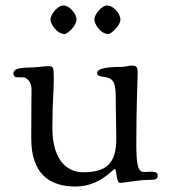

<svg xmlns="http://www.w3.org/2000/svg" viewBox="-20 -662 616 700"><path d="M164 -591C164 -575 187 -538 216 -538C225 -538 259 -567 259 -591C259 -611 234 -642 211 -642C189 -642 164 -608 164 -591ZM324 -591C324 -575 346 -538 375 -538C384 -538 419 -567 419 -591C419 -611 394 -642 371 -642C349 -642 324 -608 324 -591ZM29 -394C29 -383 36 -380 47 -380H65C75 -380 95 -366 95 -336C95 -300 94 -318 94 -156C94 -34 155 18 255 18C345 18 391 -46 399 -46C405 -46 404 5 417 5C427 5 488 -6 518 -6C546 -6 555 -7 555 -23C555 -33 545 -36 531 -36C523 -36 514 -35 505 -35C483 -35 477 -60 477 -140C477 -276 482 -389 482 -395C482 -418 479 -423 458 -423C449 -423 437 -418 422 -418C354 -418 334 -409 334 -395C334 -387 345 -383 356 -382C399 -378 402 -356 402 -294L404 -156C404 -63 365 -34 282 -34C238 -34 171 -63 171 -195C171 -300 176 -318 176 -371C176 -418 176 -421 153 -421C147 -421 109 -416 96 -416C38 -416 29 -407 29 -394Z"/></svg>

Font: OFL Sorts Mill Goudy
Style: Regular
Weight: 500
Version: Version 003.000